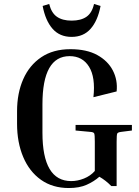

<svg xmlns="http://www.w3.org/2000/svg" viewBox="-20 -938 703 968"><path d="M361 -280V-308H645V-280L590 -273Q574 -271 571 -264.5Q568 -258 568 -224V0H541Q514 -28 481 -47Q454 -23 417 -6.5Q380 10 327 10Q245 10 186.5 -31.5Q128 -73 97 -146.5Q66 -220 66 -314V-377Q66 -468 97 -538.5Q128 -609 188 -649.5Q248 -690 335 -690Q417 -690 470.5 -660.5Q524 -631 549 -582.5Q574 -534 568 -477L451 -448Q462 -548 429 -601.5Q396 -655 331 -655Q194 -655 194 -412V-269Q194 -25 339 -25Q371 -25 403.5 -38Q436 -51 458 -76V-224Q458 -258 455 -265Q452 -272 436 -273ZM341 -834Q388 -834 416 -853.5Q444 -873 454 -918L487 -908Q473 -834 437 -793Q401 -752 341 -752Q281 -752 245 -793Q209 -834 195 -908L228 -918Q239 -873 267 -853.5Q295 -834 341 -834Z"/></svg>

Font: Inria Serif
Style: Bold
Weight: 700
Designer: Black Foundry Team
Foundry: Black Foundry
Version: Version 1.000; ttfautohint (v1.8.3)